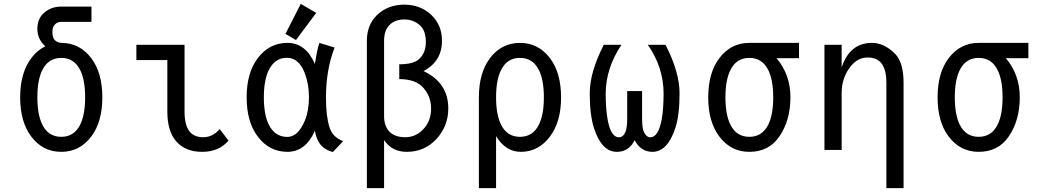

<svg xmlns="http://www.w3.org/2000/svg" viewBox="-20 -766 5313 981"><path d="M139.6 -68.4Q83 -143.1 83 -268.6Q83 -393.1 139.6 -468.8Q170.4 -509.8 211.4 -529.3Q170.9 -566.4 170.9 -618.2Q170.9 -671.9 206.8 -702.1Q242.7 -732.4 293.5 -732.4H447.3V-654.3H293.5Q272 -654.3 259.3 -639.6Q247.6 -626 247.6 -602.5Q247.6 -570.8 262.7 -558.6Q276.9 -547.4 293 -546.9Q387.2 -546.9 446.3 -468.8Q502.9 -394 502.9 -268.6Q502.9 -143.1 446.3 -68.4Q387.2 9.8 293 9.8Q198.7 9.8 139.6 -68.4ZM390.1 -129.9Q415 -181.2 415 -268.6Q415 -356 390.1 -407.2Q359.4 -470.2 293 -470.2Q226.6 -470.2 195.8 -407.2Q170.9 -356 170.9 -268.6Q170.9 -181.2 195.8 -129.9Q226.6 -66.9 293 -66.9Q359.4 -66.9 390.1 -129.9Z M1147.5 -47.4Q1098.6 9.8 1013.2 9.8Q926.3 9.8 879.4 -44.9Q835 -96.7 835 -195.8V-459H676.8V-537.1H922.9V-195.8Q922.9 -127.4 947.8 -95.2Q971.2 -64.9 1018.1 -64.9Q1067.4 -64.9 1102.5 -106.9Z M1447.8 -66.4Q1502.9 -66.4 1537.6 -149.9Q1558.6 -200.2 1558.6 -270Q1558.6 -337.9 1536.1 -395Q1506.3 -470.7 1445.3 -470.7Q1384.3 -470.7 1353 -407.2Q1328.1 -356 1328.1 -268.6Q1328.1 -181.2 1353 -129.9Q1384.3 -66.4 1447.8 -66.4ZM1448.7 9.8Q1356 9.8 1296.9 -68.4Q1240.2 -143.1 1240.2 -268.6Q1240.2 -394 1296.9 -468.8Q1356 -546.9 1448.7 -546.9Q1542 -546.9 1588.9 -439Q1601.1 -516.6 1611.8 -546.9L1689.5 -522.9Q1645.5 -409.2 1645.5 -267.6Q1645.5 -170.9 1664.1 -113.8Q1680.2 -64.5 1733.4 -44.9L1680.7 10.7Q1634.8 -1 1611.8 -35.2Q1595.2 -60.5 1588.9 -97.7Q1541 9.8 1448.7 9.8ZM1516.6 -746.1 1595.7 -700.2 1492.2 -561.5 1438.5 -592.8Z M1942.4 -173.3Q1942.4 -123.5 1967.8 -95.7Q1995.1 -64.9 2050.8 -64.9Q2109.4 -64.9 2149.9 -113.8Q2182.6 -153.3 2182.6 -211.9Q2182.6 -271.5 2143.8 -316.7Q2105 -361.8 2020 -361.8V-437.5Q2092.3 -437.5 2121.1 -463.9Q2155.8 -495.6 2155.8 -550.8Q2155.8 -610.4 2125 -637.2Q2091.3 -666.5 2046.4 -666.5Q1995.1 -666.5 1967.8 -635.7Q1942.4 -607.9 1942.4 -558.1ZM1854.5 195.3V-558.1Q1854.5 -639.2 1906.7 -689.5Q1961.9 -742.2 2045.4 -742.2Q2128.4 -742.2 2184.1 -689.5Q2238.3 -637.7 2238.3 -558.1Q2238.3 -452.6 2144 -402.8Q2270.5 -343.3 2270.5 -211.9Q2270.5 -124 2212.4 -58.6Q2150.9 9.8 2058.6 9.8Q1982.4 9.8 1942.4 -50.3V195.3Z M2733.9 -129.9Q2758.8 -181.2 2758.8 -268.6Q2758.8 -356 2733.9 -407.2Q2703.1 -470.2 2636.7 -470.2Q2570.3 -470.2 2539.6 -407.2Q2514.6 -356 2514.6 -268.6Q2514.6 -181.2 2539.6 -129.9Q2570.3 -66.9 2636.7 -66.9Q2703.1 -66.9 2733.9 -129.9ZM2426.8 -268.6Q2426.8 -394 2483.4 -468.8Q2542.5 -546.9 2636.7 -546.9Q2731 -546.9 2790 -468.8Q2846.7 -394 2846.7 -268.6Q2846.7 -143.1 2790 -68.4Q2731 9.8 2641.1 9.8Q2563.5 9.8 2514.6 -70.3V195.3H2426.8Z M3064.9 -537.1H3155.3Q3074.7 -417 3074.7 -286.1Q3074.7 -210.9 3084.5 -155.8Q3100.6 -64.5 3142.6 -64.5Q3164.6 -64.5 3176.3 -93.8Q3184.6 -114.3 3184.6 -163.1V-300.8H3260.7V-163.1Q3260.7 -112.3 3269 -93.8Q3282.2 -64.5 3302.7 -64.5Q3343.8 -64.5 3360.8 -155.8Q3370.1 -206.1 3370.6 -286.1Q3370.6 -421.9 3290 -537.1H3380.4Q3452.1 -397.5 3452.1 -289.1Q3452.1 -177.7 3430.7 -112.3Q3390.6 9.8 3313.5 9.8Q3253.9 9.8 3222.7 -49.8Q3192.9 9.8 3131.8 9.8Q3053.7 9.8 3014.6 -112.3Q2993.2 -179.7 2993.2 -289.1Q2993.2 -397 3064.9 -537.1Z M3808.6 9.8Q3714.4 9.8 3655.3 -68.4Q3598.6 -143.1 3598.6 -268.6Q3598.6 -394 3655.3 -468.8Q3714.4 -546.9 3808.6 -546.9H4062.5V-468.8H3947.3Q4018.6 -385.3 4018.6 -268.6Q4018.6 -150.9 3961.9 -68.4Q3908.2 9.8 3808.6 9.8ZM3905.8 -129.9Q3930.7 -181.2 3930.7 -268.6Q3930.7 -356 3905.8 -407.2Q3875 -470.2 3808.6 -470.2Q3742.2 -470.2 3711.4 -407.2Q3686.5 -356 3686.5 -268.6Q3686.5 -181.2 3711.4 -129.9Q3742.2 -66.9 3808.6 -66.9Q3875 -66.9 3905.8 -129.9Z M4192.4 0V-537.1H4280.3V-421.4Q4321.8 -546.9 4435.1 -546.9Q4497.1 -546.9 4552.2 -492.2Q4596.7 -448.2 4596.7 -341.3V195.3H4508.8V-341.3Q4508.8 -410.2 4483.9 -441.9Q4460.4 -472.2 4413.6 -472.2Q4364.3 -472.2 4329.1 -430.2Q4280.3 -372.1 4280.3 -289.1V0Z M4980.5 9.8Q4886.2 9.8 4827.1 -68.4Q4770.5 -143.1 4770.5 -268.6Q4770.5 -394 4827.1 -468.8Q4886.2 -546.9 4980.5 -546.9H5234.4V-468.8H5119.1Q5190.4 -385.3 5190.4 -268.6Q5190.4 -150.9 5133.8 -68.4Q5080.1 9.8 4980.5 9.8ZM5077.6 -129.9Q5102.5 -181.2 5102.5 -268.6Q5102.5 -356 5077.6 -407.2Q5046.9 -470.2 4980.5 -470.2Q4914.1 -470.2 4883.3 -407.2Q4858.4 -356 4858.4 -268.6Q4858.4 -181.2 4883.3 -129.9Q4914.1 -66.9 4980.5 -66.9Q5046.9 -66.9 5077.6 -129.9Z"/></svg>

Font: Consola Mono
Style: Book
Weight: 400
Monospace: yes
Version: Version 2.001